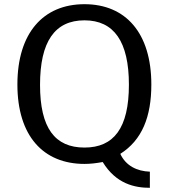

<svg xmlns="http://www.w3.org/2000/svg" viewBox="-20 -772 809 916"><path d="M63 -369C63 -123 187 10 383 10C411 10 437 7 470 1C534 106 624 124 695 124V47C634 45 580 19 554 -38C658 -104 702 -215 702 -369C702 -614 580 -752 383 -752C186 -752 63 -614 63 -369ZM171 -367C171 -573 241 -675 383 -675C524 -675 595 -573 595 -368C595 -161 523 -68 383 -68C242 -68 171 -161 171 -367Z"/></svg>

Font: 18Franklin
Style: Regular
Weight: 400
Designer: Pablo Impallari, Rodrigo Fuenzalida (Modified by Dan O. Williams)
Version: Version 0.025;PS 000.025;hotconv 1.0.88;makeotf.lib2.5.64775